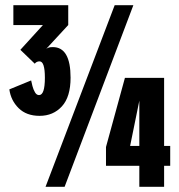

<svg xmlns="http://www.w3.org/2000/svg" viewBox="-20 -720 690 740"><path d="M132.5 -273.5Q82 -273.5 52 -303Q22 -332.5 16 -375.5L100 -410Q101.5 -402 105 -388.5Q108.5 -375 114.8 -364.2Q121 -353.5 130.5 -353.5Q153 -353.5 153 -420.5Q153 -483.5 132.5 -483.5Q120.5 -483.5 114 -474.5L58.5 -528L145.5 -623.5H31.5V-700H243V-623.5L158 -531.5Q161 -534 166.5 -536.2Q172 -538.5 183.5 -538.5Q252 -538.5 252 -420.5Q252 -346.5 218.5 -310Q185 -273.5 132.5 -273.5ZM155.5 0 422 -700H494L229 0ZM517 0V-81H388.5V-153.5L461.5 -420H612.5V-157.5H636V-81H612.5V0ZM481.5 -157.5H517V-332Z"/></svg>

Font: Trispace Condensed
Style: Bold
Weight: 700
Width: 3
Designer: Tyler Finck
Foundry: Etcetera Type Company
Version: Version 1.210; ttfautohint (v1.8.3)